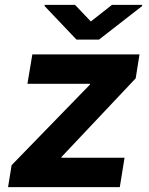

<svg xmlns="http://www.w3.org/2000/svg" viewBox="-20 -769 614 789"><path d="M13.1 0 27.7 -90.2 349.1 -420.8 350.5 -424.7H92.7L112.9 -545.5H553.3L537.6 -447.1L233.3 -124.6L231.9 -120.7H491.8L472.3 0ZM288.4 -748.9 353.3 -680.8 440 -748.9H564.3L563.9 -744L386.7 -606.2H294.4L163.4 -744L163.7 -748.9Z"/></svg>

Font: Inter UI
Style: Bold Italic
Weight: 700
Italic angle: 9.39999°
Designer: Rasmus Andersson
Foundry: rsms
Version: 3.2;8d6f07862